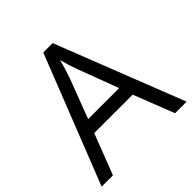

<svg xmlns="http://www.w3.org/2000/svg" viewBox="-189 -864 1011 1011"><g transform="rotate(-45 316.5 -358.5)"><path d="M546.9 0 458 -227.1H171.9L84 0H0L282.2 -716.8H352.1L632.8 0ZM432.1 -301.8 349.1 -522.9Q333 -564.9 315.9 -626Q305.2 -579.1 285.2 -522.9L201.2 -301.8Z"/></g></svg>

Font: WebKoruri
Style: Regular
Weight: 400
Foundry: lindwurm / mohemohe
Version: Version 1.00